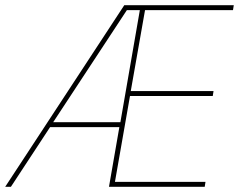

<svg xmlns="http://www.w3.org/2000/svg" viewBox="-49 -720 921 740"><path d="M-29 0H-7L144 -230H411L371 0H740L743 -19H394L452 -350H771L774 -369H455L510 -681H849L852 -700H430ZM156 -249 440 -681H490L415 -249Z"/></svg>

Font: Fixel Display Thin
Style: Italic
Weight: 100
Italic angle: -10°
Designer: AlfaBravo + MacPaw
Foundry: Kyrylo Tkachov, Marchela Mozhyna, Serhii Makarenko, Maria Weinstein, Zakhar Kryvoshyya
Version: Version 1.210;Glyphs 3.2 (3217)